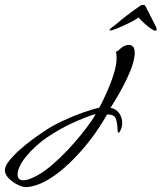

<svg xmlns="http://www.w3.org/2000/svg" viewBox="-367 -451 662 787"><path d="M-257 316Q-272 317 -293 307Q-314 297 -330.5 280.5Q-347 264 -347 247Q-347 230 -329 207.5Q-311 185 -285.5 162.5Q-260 140 -235 121.5Q-210 103 -196 94Q-158 67 -114.5 46.5Q-71 26 -30 11.5Q11 -3 40 -10Q45 -18 56 -41Q67 -64 80 -94.5Q93 -125 102 -157Q111 -189 111 -215Q111 -229 108 -239Q116 -241 121.5 -247Q127 -253 137 -260Q141 -262 147.5 -264.5Q154 -267 161 -267Q170 -267 177.5 -260.5Q185 -254 185 -234Q185 -230 185 -226.5Q185 -223 184 -219Q180 -192 167 -160Q154 -128 137.5 -97Q121 -66 106.5 -42.5Q92 -19 86 -9Q109 -5 121.5 13Q134 31 134 53Q134 67 128 81Q123 93 119 93Q115 93 115 81Q114 54 108 36Q102 18 72 18Q55 49 28.5 87.5Q2 126 -32 165Q-66 204 -103.5 237Q-141 270 -180.5 291.5Q-220 313 -257 316ZM-271 288Q-250 288 -214 268Q-185 252 -153.5 225Q-122 198 -92 166.5Q-62 135 -37 104Q-12 73 4.5 49.5Q21 26 25 16Q-17 29 -69.5 53Q-122 77 -173 111.5Q-224 146 -262 193Q-277 211 -286 230.5Q-295 250 -295 264Q-295 288 -271 288ZM270 -325Q264 -325 251 -334Q238 -343 224.5 -355.5Q211 -368 201 -379Q187 -369 161.5 -356.5Q136 -344 114 -335Q92 -326 86 -326H85Q82 -326 82 -328Q82 -330 85.5 -333.5Q89 -337 92 -339Q105 -348 117.5 -359Q130 -370 151.5 -386.5Q173 -403 210 -429Q214 -431 219 -431Q227 -431 229 -426Q229 -425 236.5 -411.5Q244 -398 252.5 -380.5Q261 -363 267.5 -350.5Q274 -338 273 -339Q275 -337 275 -333Q275 -325 270 -325Z"/></svg>

Font: The Nautigal
Style: Bold
Weight: 700
Designer: Robert E. Leuschke
Foundry: Robert E. Leuschke
Version: Version 1.100; ttfautohint (v1.8.3)